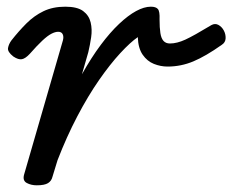

<svg xmlns="http://www.w3.org/2000/svg" viewBox="-20 -539 695 574"><path d="M90 15Q73 15 60 8Q47 1 52 -17L168 -418Q171 -429 167.5 -436.5Q164 -444 154 -444Q145 -444 133.5 -438Q122 -432 106.5 -417.5Q91 -403 69 -378Q56 -364 45.5 -362Q35 -360 20 -370Q2 -384 4 -395.5Q6 -407 14 -418Q36 -446 59 -469Q82 -492 110 -505.5Q138 -519 175 -519Q211 -519 228.5 -506Q246 -493 251 -472Q256 -451 252.5 -427.5Q249 -404 244 -383L225 -317Q253 -367 281 -404.5Q309 -442 336 -467.5Q363 -493 387 -506Q411 -519 431 -519Q446 -519 452 -512Q458 -505 457 -481Q457 -456 459.5 -440Q462 -424 469 -416.5Q476 -409 488 -409Q509 -409 534 -420.5Q559 -432 612 -464Q623 -470 633 -464.5Q643 -459 649 -448Q655 -437 654.5 -424.5Q654 -412 643 -405Q595 -371 558 -355.5Q521 -340 481 -340Q460 -340 440 -348Q420 -356 406.5 -375.5Q393 -395 392 -428Q370 -413 339.5 -380Q309 -347 276 -299.5Q243 -252 211 -191Q179 -130 152 -60L137 -11Q134 2 123.5 8.5Q113 15 90 15Z"/></svg>

Font: Playwrite AU QLD
Style: Regular
Weight: 400
Designer: Veronika Burian, José Scaglione
Foundry: TypeTogether
Version: Version 1.002